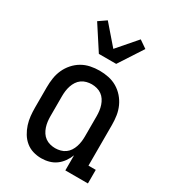

<svg xmlns="http://www.w3.org/2000/svg" viewBox="-189 -871 877 979"><g transform="rotate(30 250.0 -381.5)"><path d="M210 8Q185 8 161.5 1Q138 -6 119 -21.5Q100 -37 87 -58.5Q74 -80 66.5 -103.5Q59 -127 56.5 -151Q54 -175 54 -200V-320Q54 -347 58 -373.5Q62 -400 73 -424.5Q84 -449 102 -469.5Q120 -490 143 -503.5Q166 -517 192.5 -522.5Q219 -528 246 -528Q273 -528 299.5 -522.5Q326 -517 349 -503.5Q372 -490 390 -469.5Q408 -449 419 -424.5Q430 -400 434 -373.5Q438 -347 438 -320V-80H481V0H348V-89Q340 -68 326.5 -49Q313 -30 295 -17Q277 -4 255 2Q233 8 210 8ZM246 -72Q261 -72 276.5 -76Q292 -80 304.5 -89Q317 -98 325.5 -111Q334 -124 339 -139Q344 -154 346 -169.5Q348 -185 348 -200V-320Q348 -335 346 -350.5Q344 -366 339 -381Q334 -396 325.5 -409Q317 -422 304.5 -431Q292 -440 276.5 -444Q261 -448 246 -448Q231 -448 215.5 -444Q200 -440 187.5 -431Q175 -422 166.5 -409Q158 -396 153 -381Q148 -366 146 -350.5Q144 -335 144 -320V-200Q144 -185 146 -169.5Q148 -154 153 -139Q158 -124 166.5 -111Q175 -98 187.5 -89Q200 -80 215.5 -76Q231 -72 246 -72ZM199 -600 108 -740 153 -771 250 -659 347 -771 392 -740 301 -600Z"/></g></svg>

Font: Iosevka Bendy Medium
Style: Regular
Weight: 500
Monospace: yes
Designer: Belleve Invis
Foundry: Belleve Invis
Version: Version 30.1.2